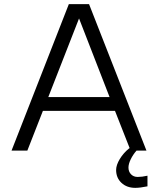

<svg xmlns="http://www.w3.org/2000/svg" viewBox="-20 -720 755 918"><path d="M35.2 0 309.1 -700.2H405.8L680.2 0H632.8Q615.7 19.5 605 41.7Q594.2 64 594.2 81.1Q594.2 100.6 606.4 113.3Q618.7 126 638.2 126Q659.2 126 685.1 120.1V170.9Q649.4 178.2 627 178.2Q586.4 178.2 560.8 154.3Q535.2 130.4 535.2 92.8Q535.2 69.3 552.7 40.3Q570.3 11.2 598.1 -11.2H600.1L529.8 -189.9H185.1L110.8 0ZM210.9 -255.9H503.9L357.9 -631.8Z"/></svg>

Font: LT Superior
Style: Regular
Weight: 400
Designer: Daniel Lyons
Foundry: LyonsType
Version: Version 1.000